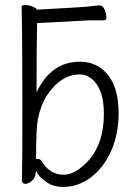

<svg xmlns="http://www.w3.org/2000/svg" viewBox="-20 -724 540 756"><path d="M122 -98H130Q140 -98 148 -84V-83Q179 -36 231 -36Q279 -36 334 -98Q389 -165 389 -276Q389 -330 375.5 -364Q362 -398 340 -414.5Q318 -431 295 -431Q219 -431 164 -347Q140 -309 129 -255Q122 -215 122 -103ZM126 -633Q124 -537 124 -380V-360L133 -378Q189 -481 295 -481Q363 -481 405 -429Q447 -377 447 -278Q447 -196 418 -130.5Q389 -65 339 -26.5Q289 12 228 12Q192 12 166 -5Q140 -22 129 -39L122 -52L120 -38Q117 -21 104 -10.5Q91 0 79 0Q66 -1 66 -15Q66 -27 67 -54Q68 -81 68 -336Q68 -591 65 -699Q66 -704 81 -704Q96 -704 113 -696Q121 -693 124 -688L125 -686Q316 -696 340 -699.5Q364 -703 372 -703Q385 -703 392 -686Q399 -669 399 -654Q399 -644 388 -644H332Q321 -644 126 -633Z"/></svg>

Font: Moon Stars Kai T HW Light
Style: Regular
Weight: 300
Designer: GuiWonder
Version: Version 1.101